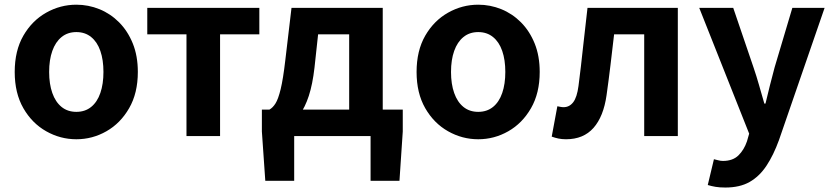

<svg xmlns="http://www.w3.org/2000/svg" viewBox="-20 -594 3632 838"><path d="M313.3 13.8Q243.3 13.8 181.6 -21.1Q119.9 -55.9 82 -121.7Q44.2 -187.5 44.2 -279.9Q44.2 -372.8 82 -438.4Q119.9 -503.9 181.6 -538.7Q243.3 -573.5 313.3 -573.5Q365.7 -573.5 414.1 -553.9Q462.4 -534.2 500 -496.4Q537.6 -458.5 559.6 -404.2Q581.6 -349.8 581.6 -279.9Q581.6 -187.5 543.6 -121.7Q505.7 -55.9 444.5 -21.1Q383.3 13.8 313.3 13.8ZM313.3 -105.8Q351.3 -105.8 377.9 -127.3Q404.5 -148.9 418 -188.2Q431.5 -227.4 431.5 -279.9Q431.5 -332.7 418 -371.7Q404.5 -410.7 377.9 -432.3Q351.3 -454 313.3 -454Q275.2 -454 248.7 -432.3Q222.1 -410.7 208.3 -371.7Q194.5 -332.7 194.5 -279.9Q194.5 -227.4 208.3 -188.2Q222.1 -148.9 248.7 -127.3Q275.2 -105.8 313.3 -105.8Z M793.9 0V-444.1H622.8V-559.8H1111.9V-444.1H940.5V0Z M1264 0V195.2H1137.9L1123 -20V-115.7H1737.9V-20L1723.5 195.2H1597.4V0ZM1504 -43.2V-444.1H1368.4L1352.6 -298.5Q1344.3 -226 1327.8 -175.5Q1311.2 -125.1 1287.8 -93.8Q1264.4 -62.5 1235.2 -47.7Q1206 -32.8 1172.1 -30.5L1156 -115.7Q1170.7 -123.9 1182.4 -142.5Q1194.2 -161 1205 -204.9Q1215.7 -248.9 1225.2 -330.9L1252.3 -559.8H1650.5V-43.2Z M2067.3 13.8Q1997.3 13.8 1935.6 -21.1Q1873.9 -55.9 1836 -121.7Q1798.2 -187.5 1798.2 -279.9Q1798.2 -372.8 1836 -438.4Q1873.9 -503.9 1935.6 -538.7Q1997.3 -573.5 2067.3 -573.5Q2119.7 -573.5 2168.1 -553.9Q2216.4 -534.2 2254 -496.4Q2291.6 -458.5 2313.6 -404.2Q2335.6 -349.8 2335.6 -279.9Q2335.6 -187.5 2297.6 -121.7Q2259.7 -55.9 2198.5 -21.1Q2137.3 13.8 2067.3 13.8ZM2067.3 -105.8Q2105.3 -105.8 2131.9 -127.3Q2158.5 -148.9 2172 -188.2Q2185.5 -227.4 2185.5 -279.9Q2185.5 -332.7 2172 -371.7Q2158.5 -410.7 2131.9 -432.3Q2105.3 -454 2067.3 -454Q2029.2 -454 2002.7 -432.3Q1976.1 -410.7 1962.3 -371.7Q1948.5 -332.7 1948.5 -279.9Q1948.5 -227.4 1962.3 -188.2Q1976.1 -148.9 2002.7 -127.3Q2029.2 -105.8 2067.3 -105.8Z M2450.5 13.8Q2432.3 13.8 2417.6 10.7Q2403 7.7 2388 2.3L2412.6 -130.2Q2419.1 -129.2 2425.7 -127.7Q2432.3 -126.2 2440 -126.2Q2465.2 -126.2 2481.8 -147.7Q2498.4 -169.2 2504.9 -218.9Q2515.9 -303.9 2524.9 -389.5Q2534 -475 2544.2 -559.8H2938.4V0H2791.7V-444.1H2660.3Q2652.7 -377.8 2644.7 -311.5Q2636.8 -245.1 2627.4 -178.6Q2614.2 -85.4 2570.4 -35.8Q2526.5 13.8 2450.5 13.8Z M3145.8 224.5Q3121.1 224.5 3103.2 221.5Q3085.3 218.5 3069.1 213.5L3096 100.9Q3104 102.6 3114.5 105.5Q3124.9 108.4 3135.3 108.4Q3178.3 108.4 3203 84.2Q3227.6 60 3240.2 22.8L3249.8 -10.6L3031.8 -559.8H3180.2L3268.7 -300Q3281.7 -262.1 3293 -222.2Q3304.2 -182.3 3316 -141.9H3321Q3330.1 -181.5 3340.4 -221.4Q3350.7 -261.3 3360.9 -300L3438.3 -559.8H3579.1L3380 17.1Q3356.1 83 3325.3 129.4Q3294.5 175.8 3251.7 200.2Q3209 224.5 3145.8 224.5Z"/></svg>

Font: Noto Sans TC Thin
Style: Regular
Weight: 100
Designer: Ryoko NISHIZUKA 西塚涼子 (kana, bopomofo & ideographs); Paul D. Hunt (Latin, Greek & Cyrillic); Sandoll Communications 산돌커뮤니
Foundry: Adobe
Version: Version 2.004-H2;hotconv 1.0.118;makeotfexe 2.5.65603